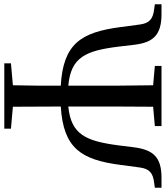

<svg xmlns="http://www.w3.org/2000/svg" viewBox="35 -813 772 894"><g transform="rotate(90 421.0 -366.0)"><path d="M281 -701 371 -693C373 -591 373 -482 373 -382V-330V-298C240 -310 210 -379 191 -533L182 -609C171 -695 135 -732 40 -732H-6V-701L15 -698C63 -693 82 -675 88 -632L100 -542C124 -358 177 -274 373 -263C373 -187 373 -115 371 -40L269 -31V0H573V-31L471 -40L470 -263C665 -275 718 -358 742 -542L754 -632C760 -675 779 -693 827 -698L848 -701V-732H802C708 -732 672 -696 660 -605L651 -533C631 -380 601 -311 470 -298V-330V-382C470 -484 470 -592 471 -693L561 -701V-732H281Z"/></g></svg>

Font: Noto Serif HK Medium
Style: Regular
Weight: 500
Designer: Ryoko NISHIZUKA 西塚涼子 (kana & ideographs); Frank Grießhammer (Latin, Greek & Cyrillic); Wenlong ZHANG 张文龙 (bopomofo); San
Foundry: Adobe
Version: Version 2.001;hotconv 1.1.0;makeotfexe 2.6.0